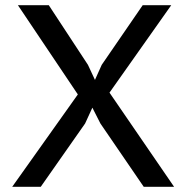

<svg xmlns="http://www.w3.org/2000/svg" viewBox="-20 -720 718 740"><path d="M280 -356 49 -700H168L319 -470L346 -412L372 -470L530 -700H640L402 -363L651 0H534L367 -244L336 -305L308 -244L137 0H27Z"/></svg>

Font: PT Sans Caption
Style: Regular
Weight: 400
Designer: A.Korolkova, O.Umpeleva, V.Yefimov
Foundry: ParaType Ltd
Version: Version 2.004W OFL